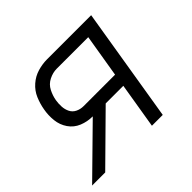

<svg xmlns="http://www.w3.org/2000/svg" viewBox="-133 -685 840 840"><g transform="rotate(-45 287.0 -265.0)"><path d="M-2 0H79L294 -212H403L368 0H435L522 -530H249Q221 -530 191.5 -521.5Q162 -513 138 -492Q114 -471 102 -442.5Q90 -414 85 -385Q79 -353 82.5 -320.5Q86 -288 104 -262Q122 -236 151.5 -224Q181 -212 214 -212ZM217 -272Q198 -272 181.5 -280Q165 -288 157 -304Q149 -320 148 -339Q147 -358 150 -376Q154 -400 166 -423.5Q178 -447 202 -459Q226 -471 250 -471H445L412 -272Z"/></g></svg>

Font: Iosevka Sparkle Light Oblique
Style: Regular
Weight: 300
Italic angle: -9°
Designer: Belleve Invis
Foundry: Belleve Invis
Version: Version 4.5.0; ttfautohint (v1.8.3)